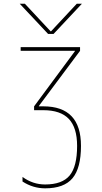

<svg xmlns="http://www.w3.org/2000/svg" viewBox="-20 -770 540 1020"><path d="M186.5 -207V-205.1H210Q410.2 -205.1 410.2 4.9Q410.2 123 365.2 176.8Q320.3 230.5 219.7 230.5Q155.3 230.5 99.6 194.3V169.9Q154.3 210 219.7 210Q310.5 210 350.1 162.1Q389.6 114.3 389.6 4.9Q389.6 -91.8 345.7 -138.2Q301.8 -184.6 210 -184.6H161.1V-205.1L377.9 -498V-500H89.8V-519.5H405.3V-500ZM415 -750 264.6 -589.8H235.4L85 -750H112.3L249 -603.5H251L387.7 -750Z"/></svg>

Font: Mgen+ 1m thin
Style: Regular
Weight: 100
Designer: [Source Han Sans]
Ryoko NISHIZUKA  (kana & ideographs); Paul D. Hunt (Latin, Greek & Cyrillic); Wenlong ZHANG  (bopomofo
Version: Version 1.059.20150602